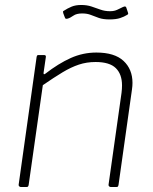

<svg xmlns="http://www.w3.org/2000/svg" viewBox="-20 -751 616 771"><path d="M64 0Q60 0 57 -3Q54 -6 55 -10L127 -522Q128 -527 129.5 -528.5Q131 -530 135 -530H156Q161 -530 163 -528Q165 -526 164 -521L155 -459Q154 -449 162 -455Q215 -496 264 -518Q313 -540 367 -540Q440 -540 476 -506.5Q512 -473 512 -418Q512 -412 511.5 -405.5Q511 -399 510 -392L456 -9Q455 -4 453.5 -2Q452 0 447 0H425Q421 0 418 -3Q415 -6 416 -10L468 -378Q469 -386 469.5 -393.5Q470 -401 470 -408Q470 -453 445 -477.5Q420 -502 364 -502Q328 -502 296.5 -491.5Q265 -481 231 -460.5Q197 -440 152 -409L95 -8Q94 -4 92.5 -2Q91 0 86 0H64ZM490 -691Q479 -684 462.5 -678.5Q446 -673 420 -673Q394 -673 377 -679Q360 -685 345 -691Q330 -697 310 -697Q287 -697 274.5 -688Q262 -679 251 -676Q245 -675 243.5 -676Q242 -677 240 -682L234 -698Q233 -702 233 -704Q233 -706 235 -707Q252 -718 268 -724.5Q284 -731 306 -731Q329 -731 347 -725Q365 -719 383 -712.5Q401 -706 422 -706Q434 -706 442 -708.5Q450 -711 457.5 -715Q465 -719 474 -723Q481 -726 484 -724.5Q487 -723 488 -718L494 -700Q495 -697 494.5 -695Q494 -693 490 -691Z"/></svg>

Font: Libre Franklin Thin Thin
Style: Italic
Weight: 250
Italic angle: -8°
Version: Version 3.000